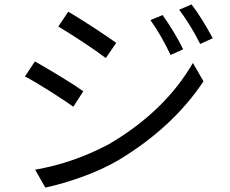

<svg xmlns="http://www.w3.org/2000/svg" viewBox="-20 -814 1040 869"><path d="M752 -565Q713 -649 661 -723L716 -746Q772 -666 809 -591ZM886 -615Q844 -699 791 -770L847 -794Q892 -735 943 -641ZM459 -551Q420 -581 355.5 -623.5Q291 -666 244 -694L289 -761Q337 -733 403.5 -689.5Q470 -646 506 -620ZM185 35 139 -46Q313 -76 474 -162Q727 -311 853 -529L901 -446Q763 -238 516 -89Q438 -44 347.5 -12Q257 20 185 35ZM312 -331Q271 -360 206.5 -401Q142 -442 93 -468L138 -536Q186 -509 253.5 -468Q321 -427 357 -401Z"/></svg>

Font: Source Han Sans & Saira Hybrid
Style: Regular
Weight: 400
Designer: Ryoko NISHIZUKA 西塚涼子 (kana & ideographs); Paul D. Hunt (Latin, Greek & Cyrillic); Wenlong ZHANG 张文龙 (bopomofo); Sandoll 
Foundry: Adobe Systems Incorporated
Version: Version 1.00;August 2, 2021;FontCreator 13.0.0.2675 64-bit